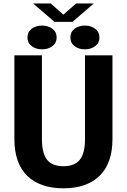

<svg xmlns="http://www.w3.org/2000/svg" viewBox="-20 -1049 715 1082"><path d="M166.5 -1029.3H266.1L336.9 -966.3L408.7 -1029.3H508.3L388.7 -925.8H287.1ZM134.8 -837.9Q134.8 -869.1 158.4 -887Q182.1 -904.8 216.8 -904.8Q251.5 -904.8 275.4 -886.7Q299.3 -868.7 299.3 -837.9Q299.3 -807.1 275.4 -789.1Q251.5 -771 216.8 -771Q182.1 -771 158.4 -789.1Q134.8 -807.1 134.8 -837.9ZM458.5 -771Q423.8 -771 400.1 -789.1Q376.5 -807.1 376.5 -837.9Q376.5 -869.1 400.1 -887Q423.8 -904.8 458.5 -904.8Q492.7 -904.8 516.6 -886.7Q540.5 -868.7 540.5 -837.9Q540.5 -807.1 516.6 -789.1Q492.7 -771 458.5 -771ZM613.8 -266.6Q613.8 -128.9 541.3 -58.3Q468.8 12.2 337.4 12.2Q206.1 12.2 133.5 -58.3Q61 -128.9 61 -266.6V-737.3H216.3V-264.2Q216.3 -185.5 245.1 -148.9Q273.9 -112.3 337.4 -112.3Q400.9 -112.3 429.9 -148.9Q459 -185.5 459 -264.2V-737.3H613.8Z"/></svg>

Font: Epilogue
Style: Bold
Weight: 700
Designer: Tyler Finck
Foundry: Etcetera Type Co
Version: Version 2.112